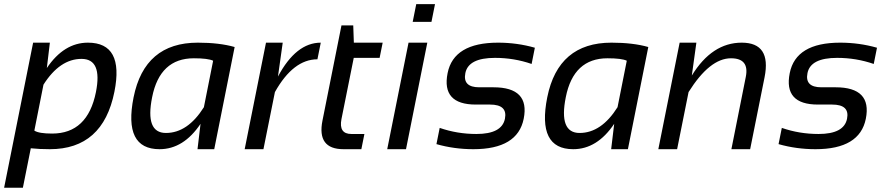

<svg xmlns="http://www.w3.org/2000/svg" viewBox="-53 -718 4271 924"><path d="M172.4 -390.6Q254.9 -512.7 370.1 -512.7Q544.9 -512.7 497.6 -276.4Q442.4 0 187 0Q136.7 0 95.2 -4.4L57.1 185.5H-33.2L106.4 -512.7H187ZM156.2 -310.5 112.3 -89.4Q134.3 -75.2 197.8 -75.2Q368.7 -75.2 408.7 -274.9Q440.4 -434.6 339.4 -434.6Q234.9 -434.6 156.2 -310.5Z M972.7 -425.8Q948.2 -437.5 879.9 -437.5Q716.3 -437.5 679.2 -250.5Q644.5 -78.1 745.6 -78.1Q850.1 -78.1 928.2 -202.1ZM978 0H897.5L912.1 -122.1Q830.1 0 714.8 0Q540 0 589.8 -249.5Q642.6 -512.7 898.9 -512.7Q1002.9 -512.7 1076.2 -491.7Z M1124.5 0 1227.1 -512.7H1307.6L1284.7 -349.6Q1371.6 -512.7 1490.7 -512.7L1474.6 -432.6Q1358.4 -432.6 1270 -274.9L1214.8 0Z M1590.3 -595.7H1647L1649.9 -512.7H1788.6L1773.9 -439.5H1649.4L1590.3 -145Q1576.2 -73.2 1638.2 -73.2H1700.7L1686 0H1600.1Q1471.2 0 1499 -138.2Z M2003.4 -512.7 1900.9 0H1810.5L1913.1 -512.7ZM2040.5 -698.2 2023.4 -612.8H1933.1L1950.2 -698.2Z M2047.4 -24.4 2063 -102.5Q2147.5 -73.2 2239.7 -73.2Q2362.3 -73.2 2377 -146.5Q2390.6 -214.8 2305.2 -214.8H2236.8Q2070.8 -214.8 2101.1 -366.2Q2130.4 -512.7 2343.8 -512.7Q2435.5 -512.7 2521 -488.3L2505.4 -410.2Q2420.9 -439.5 2329.1 -439.5Q2201.2 -439.5 2186.5 -366.2Q2172.9 -297.9 2253.4 -297.9H2321.8Q2497.6 -297.9 2467.3 -146.5Q2438 0 2225.1 0Q2132.8 0 2047.4 -24.4Z M2963.4 -425.8Q2939 -437.5 2870.6 -437.5Q2707 -437.5 2669.9 -250.5Q2635.3 -78.1 2736.3 -78.1Q2840.8 -78.1 2918.9 -202.1ZM2968.8 0H2888.2L2902.8 -122.1Q2820.8 0 2705.6 0Q2530.8 0 2580.6 -249.5Q2633.3 -512.7 2889.6 -512.7Q2993.7 -512.7 3066.9 -491.7Z M3115.2 0 3217.8 -512.7H3298.3L3276.4 -354.5Q3373.5 -512.7 3516.6 -512.7Q3659.7 -512.7 3626.5 -346.2L3557.1 0H3466.8L3536.1 -347.7Q3554.2 -437.5 3464.8 -437.5Q3362.8 -437.5 3260.7 -274.9L3205.6 0Z M3693.8 -24.4 3709.5 -102.5Q3793.9 -73.2 3886.2 -73.2Q4008.8 -73.2 4023.4 -146.5Q4037.1 -214.8 3951.7 -214.8H3883.3Q3717.3 -214.8 3747.6 -366.2Q3776.9 -512.7 3990.2 -512.7Q4082 -512.7 4167.5 -488.3L4151.9 -410.2Q4067.4 -439.5 3975.6 -439.5Q3847.7 -439.5 3833 -366.2Q3819.3 -297.9 3899.9 -297.9H3968.3Q4144 -297.9 4113.8 -146.5Q4084.5 0 3871.6 0Q3779.3 0 3693.8 -24.4Z"/></svg>

Font: Sansation
Style: Italic
Weight: 400
Designer: Bernd Montag
Version: Version 1.301